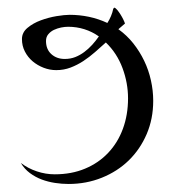

<svg xmlns="http://www.w3.org/2000/svg" viewBox="-20 -464 436 495"><path d="M310.1 -210.4Q310.1 -250 295.9 -288.3Q281.7 -326.7 252.9 -354.5Q239.3 -342.3 224.9 -329.6Q210.4 -316.9 194.8 -306.6Q179.2 -296.4 161.9 -289.8Q144.5 -283.2 125 -283.2Q108.4 -283.2 92.5 -289.3Q76.7 -295.4 64.2 -305.9Q51.8 -316.4 44.2 -331.1Q36.6 -345.7 36.6 -363.3Q36.6 -380.4 51 -392.3Q65.4 -404.3 85.2 -411.6Q105 -418.9 125.7 -422.4Q146.5 -425.8 159.7 -425.8Q184.6 -425.8 209.2 -420.7Q233.9 -415.5 256.8 -404.8Q262.2 -413.1 266.1 -422.4Q270 -431.6 272 -441.4L274.4 -444.3Q277.8 -443.8 282.2 -438.5Q286.6 -433.1 290.8 -426.5Q294.9 -419.9 298.1 -413.3Q301.3 -406.7 302.2 -403.3L285.2 -388.7Q307.1 -373 323.7 -352.1Q340.3 -331.1 351.8 -307.1Q363.3 -283.2 369.1 -256.8Q375 -230.5 375 -204.1Q375 -157.7 358.2 -118.4Q341.3 -79.1 312 -50.5Q282.7 -22 242.7 -5.9Q202.6 10.3 156.7 10.3Q139.6 10.3 121.8 7.6Q104 4.9 87.6 -1.2Q71.3 -7.3 57.1 -17.8Q43 -28.3 33.7 -43.9Q52.2 -29.8 75 -22.2Q97.7 -14.6 121.1 -14.6Q164.6 -14.6 199.5 -29.3Q234.4 -43.9 259 -70.1Q283.7 -96.2 296.9 -132.1Q310.1 -168 310.1 -210.4ZM155.8 -395Q147.5 -395 137.7 -393.1Q127.9 -391.1 119.1 -387Q110.4 -382.8 104.5 -375.7Q98.6 -368.7 98.6 -358.4Q98.6 -336.9 112.3 -324.5Q126 -312 147 -312Q161.6 -312 174.1 -316.9Q186.5 -321.8 197.5 -330.1Q208.5 -338.4 217.8 -348.6Q227.1 -358.9 234.9 -370.1Q217.8 -382.3 197.5 -388.7Q177.2 -395 155.8 -395Z"/></svg>

Font: CAT Linz
Style: Regular
Weight: 400
Designer: Peter Wiegel
Foundry: Peter Wiegel
Version: Version 1.08